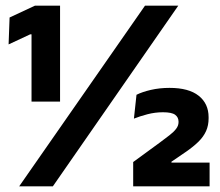

<svg xmlns="http://www.w3.org/2000/svg" viewBox="-20 -659 777 679"><path d="M91.5 -299.7V-537.6H86.8L10.4 -502L13.9 -597.1L103.7 -639H192.4V-299.7ZM47.8 0 492.8 -639H610.5L166.9 0ZM451 0V-86L545.5 -155.1Q565 -169.6 579.7 -181Q594.5 -192.4 602.9 -203.5Q611.4 -214.5 611.4 -227.1V-228.8Q611.4 -244.2 599.4 -253.1Q587.5 -262 556.2 -262Q528.4 -262 501.2 -254.9Q474.1 -247.8 453.6 -239.5L462.7 -323.8Q482.7 -333.9 513.5 -341.1Q544.4 -348.2 579.5 -348.2Q647.6 -348.2 682.6 -320.4Q717.7 -292.6 717.7 -244.5V-240.4Q717.7 -215.5 708.8 -195.6Q699.9 -175.8 682.1 -158.1Q664.3 -140.5 636.7 -121.5L586.3 -87.1V-70.7L537.8 -84H721.2V0Z"/></svg>

Font: Anek Bangla Medium
Style: Regular
Weight: 500
Designer: Sulekha Rajkumar (Bangla), Yesha Goshar (Latin)
Foundry: Ek Type
Version: Version 1.003